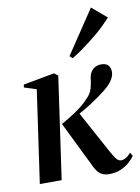

<svg xmlns="http://www.w3.org/2000/svg" viewBox="-89 -856 675 926"><g transform="rotate(-10 248.0 -393.0)"><path d="M31.5 0 96.5 -453 36.5 -472 39 -486 191.5 -514 210 -500 138.5 0ZM370.5 11Q350.5 11 336 4.2Q321.5 -2.5 310.5 -18.2Q299.5 -34 288 -60.5L187 -266.5Q222 -286.5 247.5 -303Q273 -319.5 292 -335Q311 -350.5 326 -367.5Q346.5 -387.5 353.2 -413.5Q360 -439.5 361.5 -458.5Q364 -477.5 372.5 -490.8Q381 -504 394 -510.5Q407 -517 422 -517Q448 -517 458 -504.2Q468 -491.5 468 -473.5Q468 -453.5 456 -434.8Q444 -416 425 -399.5Q411 -387 388 -370.2Q365 -353.5 337.2 -335.8Q309.5 -318 281 -302.2Q252.5 -286.5 228 -275.5L275.5 -307.5L390 -97Q402 -74.5 413 -59.5Q424 -44.5 438.5 -44.5Q449 -44.5 461 -51.2Q473 -58 486.5 -73L496.5 -56Q485.5 -40 467.5 -24.5Q449.5 -9 425 1Q400.5 11 370.5 11ZM279.5 -582.5 422 -795.5 494.5 -734Q480 -718 462.2 -700.5Q444.5 -683 423.8 -665.5Q403 -648 381 -631Q359 -614 336.8 -598.5Q314.5 -583 293 -570Z"/></g></svg>

Font: Merriweather 144pt Medium
Style: Italic
Weight: 500
Italic angle: -7.8°
Version: Version 2.101